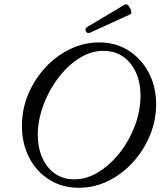

<svg xmlns="http://www.w3.org/2000/svg" viewBox="-20 -877 760 910"><path d="M354 13Q275 13 214 -25Q153 -63 118.5 -129.5Q84 -196 84 -281Q84 -360 114 -431Q144 -502 195.5 -557.5Q247 -613 313 -644.5Q379 -676 450 -676Q529 -676 590 -637Q651 -598 685.5 -531.5Q720 -465 720 -382Q720 -306 690.5 -235Q661 -164 610 -108Q559 -52 493 -19.5Q427 13 354 13ZM332 -27Q391 -27 447 -61.5Q503 -96 548 -153.5Q593 -211 619.5 -281.5Q646 -352 646 -424Q646 -485 624.5 -533Q603 -581 563.5 -608.5Q524 -636 470 -636Q421 -636 375.5 -612.5Q330 -589 290.5 -548Q251 -507 221.5 -455.5Q192 -404 175.5 -348Q159 -292 159 -239Q159 -176 181 -128Q203 -80 241.5 -53.5Q280 -27 332 -27ZM409 -723Q399 -718 392 -723Q385 -728 385 -736Q385 -744 395 -750L571 -855Q580 -860 589 -849.5Q598 -839 601.5 -826Q605 -813 597 -809Z"/></svg>

Font: Junicode SmExp
Style: Italic
Weight: 400
Width: 6
Italic angle: -11°
Designer: Peter S. Baker
Version: Version 2.205; ttfautohint (v1.8.4)